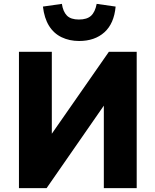

<svg xmlns="http://www.w3.org/2000/svg" viewBox="-20 -973 804 993"><path d="M78 0V-705H248V-267H238L543 -705H687V0H517V-441H527L221 0ZM389 -761Q339 -761 298.5 -780.5Q258 -800 233.5 -839.5Q209 -879 202 -939L300 -953Q306 -913 326 -892.5Q346 -872 388 -872Q430 -872 451 -891.5Q472 -911 480 -953L578 -939Q570 -851 520 -806Q470 -761 389 -761Z"/></svg>

Font: Nunito Sans 7pt SemiCondensed Black
Style: Regular
Weight: 900
Width: 4
Designer: Vernon Adams
Foundry: Vernon Adams
Version: Version 3.101;gftools[0.9.27]